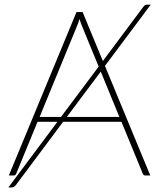

<svg xmlns="http://www.w3.org/2000/svg" viewBox="-20 -755 688 826"><path d="M413.5 -447 267.5 -252H493.5ZM242.5 -252 404.5 -468.5 332.5 -643.5Q327 -657 322 -673.5Q317.5 -657 311.5 -643.5L150.5 -252ZM431.5 -471.5 626.5 0H605Q597.5 0 594 -8.5L502.5 -231H251.5L48 41.5Q44 47 39 49.2Q34 51.5 29 51.5H16L227 -231H141.5L50 -8.5Q47.5 0 38.5 0H18L309 -703H335.5L422.5 -492.5L596.5 -725.5Q600.5 -730.5 603.5 -732.8Q606.5 -735 612.5 -735H628.5Z"/></svg>

Font: Lato ExtraLight
Style: Regular
Weight: 275
Designer: Lukasz Dziedzic with Adam Twardoch and Botio Nikoltchev
Foundry: tyPoland Lukasz Dziedzic
Version: Version 2.015; 2015-08-06; http://www.latofonts.com/